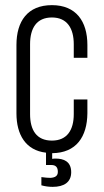

<svg xmlns="http://www.w3.org/2000/svg" viewBox="-20 -586 404 747"><path d="M320 -361V-411C320 -503 276 -566 182 -566C87 -566 44 -503 44 -411V-145C44 -62 80 -1 159 8V56H180C197 56 205 65 205 82V83C205 98 195 105 176 106C167 106 155 105 141 103V135C155 139 170 141 185 141C229 141 257 123 257 84C257 41 226 31 197 31C192 31 188 31 183 32V10C277 9 319 -54 320 -145V-199H267V-142C267 -80 241 -39 182 -39C122 -39 97 -80 97 -142V-414C97 -476 122 -518 182 -518C241 -518 267 -476 267 -414V-361Z"/></svg>

Font: Modon Arabic
Style: Regular
Weight: 400
Designer: Ahmedzaza
Foundry: Ahmedzaza
Version: Version 2.010